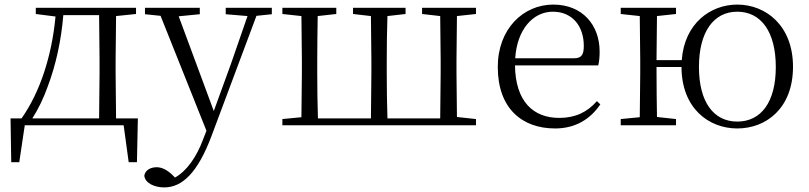

<svg xmlns="http://www.w3.org/2000/svg" viewBox="-20 -546 3527 837"><path d="M136 -485 222 -474C206 -303 155 -145 74 -30H26L29 161H64L88 0H519L541 161H577L581 -30H486L484 -227V-285L486 -476L573 -485V-512H136ZM412 -30H121C148 -72 170 -119 187 -166C224 -263 247 -371 256 -480H412L414 -285V-227Z M964 -484 1059 -476 988 -271 912 -62 759 -475 851 -484V-512H612V-484L680 -477L880 24L866 60C836 141 793 200 743 228L732 217C710 196 687 183 663 183C637 183 613 195 609 220C613 253 654 271 696 271C776 271 843 204 902 47L1098 -477L1165 -484V-512H964Z M1331 0H2055V-27L1972 -36L1970 -227V-285L1972 -476L2055 -485V-512H1820V-485L1899 -476L1901 -285V-227L1899 -30H1669C1667 -85 1666 -171 1666 -227V-285C1666 -339 1667 -420 1669 -476L1748 -485V-512H1519V-485L1597 -476L1599 -285V-227L1597 -30H1366C1364 -85 1363 -171 1363 -227V-285C1363 -338 1364 -420 1365 -476L1446 -485V-512H1211V-485L1294 -476L1296 -285V-227L1294 -35L1211 -27V0Z M2400 14C2488 14 2553 -26 2597 -91L2582 -105C2540 -57 2488 -32 2418 -32C2306 -32 2227 -102 2225 -261H2588C2592 -277 2594 -297 2594 -321C2594 -438 2518 -526 2392 -526C2261 -526 2150 -420 2150 -254C2150 -74 2255 14 2400 14ZM2226 -292C2234 -418 2304 -495 2390 -495C2476 -495 2525 -431 2525 -346C2525 -309 2516 -292 2483 -292Z M3194 -16C3091 -16 3027 -101 3027 -254C3027 -407 3091 -495 3194 -495C3298 -495 3362 -407 3362 -254C3362 -101 3298 -16 3194 -16ZM3194 14C3320 14 3437 -74 3437 -255C3437 -435 3318 -526 3194 -526C3078 -526 2964 -445 2952 -284H2842L2844 -476L2927 -485V-512H2686V-485L2769 -476L2771 -285V-227L2769 -35L2686 -27V0H2927V-27L2844 -36C2843 -91 2842 -176 2842 -254H2951C2951 -75 3069 14 3194 14Z"/></svg>

Font: Noto Serif CJK TC Light
Style: Regular
Weight: 300
Designer: Ryoko NISHIZUKA 西塚涼子 (kana & ideographs); Frank Grießhammer (Latin, Greek & Cyrillic); Wenlong ZHANG 张文龙 (bopomofo); San
Foundry: Adobe
Version: Version 2.001;hotconv 1.1.0;makeotfexe 2.6.0